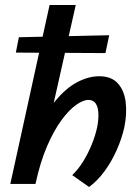

<svg xmlns="http://www.w3.org/2000/svg" viewBox="-20 -731 547 763"><path d="M334 12 267 -35Q291 -58 310.5 -89.5Q330 -121 344.5 -156.5Q359 -192 366 -225Q372 -255 371 -280Q370 -305 360.5 -319.5Q351 -334 331 -334Q311 -334 283 -314.5Q255 -295 225 -254.5Q195 -214 167.5 -151Q140 -88 121 0H59Q85 -116 121.5 -197.5Q158 -279 200 -330Q242 -381 287 -404.5Q332 -428 374 -428Q423 -428 448.5 -399.5Q474 -371 479.5 -324.5Q485 -278 474 -225Q464 -180 443.5 -134Q423 -88 395 -50Q367 -12 334 12ZM21 0 177 -711H281L121 0ZM399 -520 43 -522 55 -583 414 -591Z"/></svg>

Font: Ysabeau
Style: Bold Italic
Weight: 700
Italic angle: -12°
Designer: Christian Thalmann (Catharsis Fonts)
Version: Version 2.002